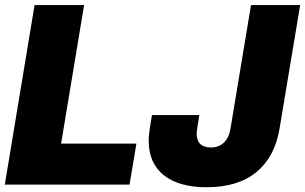

<svg xmlns="http://www.w3.org/2000/svg" viewBox="-21 -748 1237 778"><path d="M-1.5 0 119.1 -727.5H319.8L226.6 -166H531.7L503.9 0ZM815.9 10.7Q704.6 10.7 643.1 -37.8Q581.5 -86.4 581.5 -178.2Q581.5 -186.5 582.3 -197Q583 -207.5 585.9 -227.3Q588.9 -247.1 594.7 -281.7H786.6Q781.7 -250.5 779.3 -235.6Q776.9 -220.7 776.4 -215.1Q775.9 -209.5 775.9 -206.1Q775.9 -178.7 790.5 -164.6Q805.2 -150.4 833 -150.4Q865.2 -150.4 886 -169.9Q906.7 -189.5 913.1 -227.5L996.1 -727.5H1195.3L1111.8 -227.1Q1092.8 -112.3 1018.1 -50.8Q943.4 10.7 815.9 10.7Z"/></svg>

Font: Inter 24pt Black
Style: Italic
Weight: 900
Italic angle: -9.3988°
Designer: Rasmus Andersson
Foundry: rsms
Version: Version 4.001;git-66647c0bb